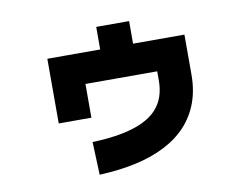

<svg xmlns="http://www.w3.org/2000/svg" viewBox="-74 -736 1147 880"><g transform="rotate(-10 500.0 -296.0)"><path d="M322 39 316 -114Q395 -117 453.5 -128.5Q512 -140 552.5 -159.5Q593 -179 617.5 -206Q642 -233 653 -266.5Q664 -300 664 -340V-382H330V-225H178V-526H816V-340Q816 -268 794.5 -209.5Q773 -151 731.5 -106Q690 -61 629.5 -30Q569 1 492 18Q415 35 322 39ZM424 -469V-631H577V-469Z"/></g></svg>

Font: Murecho Thin Black
Style: Regular
Weight: 900
Version: Version 1.010